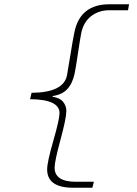

<svg xmlns="http://www.w3.org/2000/svg" viewBox="-20 -728 640 900"><path d="M323 152Q201 152 201 66Q201 32 230 -68.5Q259 -169 259 -198Q259 -262 121 -263L128 -293Q278 -294 294 -375Q299 -401 310 -470.5Q321 -540 329 -578Q356 -708 493 -708H585L580 -680H493Q443 -680 407.5 -652.5Q372 -625 361 -574Q355 -543 345.5 -478.5Q336 -414 330 -384Q320 -337 295.5 -310.5Q271 -284 227 -278V-274Q260 -270 275.5 -251Q291 -232 291 -208Q291 -174 263.5 -73Q236 28 236 58Q236 124 336 124H420L413 152Z"/></svg>

Font: TypoPRO Source Code Pro
Style: Italic
Weight: 300
Italic angle: -11°
Monospace: yes
Designer: Paul D. Hunt, Teo Tuominen
Foundry: Adobe Systems Incorporated
Version: Version 1.030;PS 1.0;hotconv 1.0.84;makeotf.lib2.5.63406